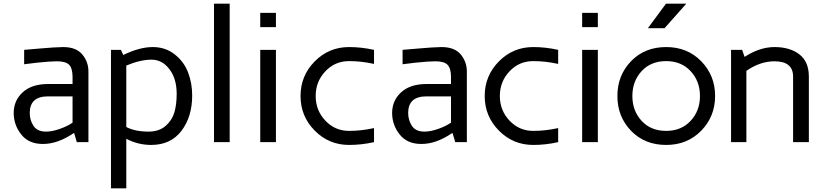

<svg xmlns="http://www.w3.org/2000/svg" viewBox="-20 -770 4479 1040"><path d="M54.2 -158.2Q54.2 -225.1 103 -270Q151.9 -314.9 240.2 -314.9H373V-353Q373 -398.9 355 -418.5Q336.9 -438 288.1 -438Q252 -438 178.2 -430.2L110.8 -421.9V-500Q165 -503.9 190.9 -506.8Q278.8 -514.6 321.8 -515.1Q392.6 -515.1 425.8 -475.1Q459 -435.1 459 -382.8V0H396L381.8 -48.8H378.9Q292 10.3 211.9 9.8Q135.7 9.8 95 -41.7Q54.2 -93.3 54.2 -158.2ZM141.1 -158.2Q141.1 -119.1 161.6 -88.1Q182.1 -57.1 229 -57.1Q262.2 -57.1 303.2 -71.5Q344.2 -85.9 372.1 -105H373V-248H240.2Q141.1 -248 141.1 -158.2Z M581.1 250V-500H634.8L647.9 -472.2Q735.8 -515.1 807.6 -515.1Q876.5 -515.1 926.8 -475.1Q977.1 -435.1 999 -377Q1021 -318.8 1021 -252.9Q1021 -137.7 962.9 -61.3Q904.8 15.1 798.8 15.1Q728 15.1 664.1 -18.1V250ZM664.1 -82Q711.9 -57.1 784.7 -57.1Q841.8 -57.1 877.2 -88.1Q912.6 -119.1 924.8 -162.1Q937 -205.1 937 -262.2Q937 -343.3 897.9 -395Q858.9 -446.8 800.8 -446.8Q740.7 -446.8 664.1 -415Z M1139.2 0V-750H1224.1V0Z M1389.6 0V-500H1474.6V0ZM1389.6 -623V-700.2H1474.6V-623Z M1870.6 -515.1Q1937.5 -515.1 2005.9 -500V-423.8Q1938 -439 1870.6 -439Q1794.4 -439 1742.2 -383.5Q1689.9 -328.1 1689.9 -250Q1689.9 -171.9 1742.4 -116.5Q1794.9 -61 1870.6 -61Q1937.5 -61 2005.9 -76.2V0Q1938 15.1 1870.6 15.1Q1761.7 15.1 1684.8 -62.5Q1607.9 -140.1 1607.9 -250Q1607.9 -359.9 1684.8 -437.5Q1761.7 -515.1 1870.6 -515.1Z M2104 -158.2Q2104 -225.1 2152.8 -270Q2201.7 -314.9 2290 -314.9H2422.9V-353Q2422.9 -398.9 2404.8 -418.5Q2386.7 -438 2337.9 -438Q2301.8 -438 2228 -430.2L2160.6 -421.9V-500Q2214.8 -503.9 2240.7 -506.8Q2328.6 -514.6 2371.6 -515.1Q2442.4 -515.1 2475.6 -475.1Q2508.8 -435.1 2508.8 -382.8V0H2445.8L2431.6 -48.8H2428.7Q2341.8 10.3 2261.7 9.8Q2185.5 9.8 2144.8 -41.7Q2104 -93.3 2104 -158.2ZM2190.9 -158.2Q2190.9 -119.1 2211.4 -88.1Q2231.9 -57.1 2278.8 -57.1Q2312 -57.1 2353 -71.5Q2394 -85.9 2421.9 -105H2422.9V-248H2290Q2190.9 -248 2190.9 -158.2Z M2868.2 -515.1Q2935.1 -515.1 3003.4 -500V-423.8Q2935.5 -439 2868.2 -439Q2792 -439 2739.7 -383.5Q2687.5 -328.1 2687.5 -250Q2687.5 -171.9 2740 -116.5Q2792.5 -61 2868.2 -61Q2935.1 -61 3003.4 -76.2V0Q2935.5 15.1 2868.2 15.1Q2759.3 15.1 2682.4 -62.5Q2605.5 -140.1 2605.5 -250Q2605.5 -359.9 2682.4 -437.5Q2759.3 -515.1 2868.2 -515.1Z M3133.3 0V-500H3218.3V0ZM3133.3 -623V-700.2H3218.3V-623Z M3588.4 -515.1Q3703.6 -515.1 3778.6 -438Q3853.5 -360.8 3853.5 -250Q3853.5 -139.2 3778.3 -62Q3703.1 15.1 3588.4 15.1Q3472.2 15.1 3398.2 -61.5Q3324.2 -138.2 3324.2 -250Q3324.2 -361.8 3398.2 -438.5Q3472.2 -515.1 3588.4 -515.1ZM3588.4 -61Q3670.4 -61 3720.9 -115.5Q3771.5 -169.9 3771.5 -250Q3771.5 -330.1 3720.9 -384.5Q3670.4 -439 3588.4 -439Q3505.4 -439 3455.3 -384.5Q3405.3 -330.1 3405.3 -250Q3405.3 -169.9 3455.3 -115.5Q3505.4 -61 3588.4 -61ZM3489.3 -617.2 3587.4 -750H3697.3L3579.6 -617.2Z M3939.9 0V-500H4000L4013.2 -461.9Q4095.2 -515.1 4175.3 -515.1Q4258.3 -515.1 4309.8 -475.6Q4361.3 -436 4361.3 -355V0H4275.9V-355Q4275.9 -438 4175.3 -438Q4097.2 -438 4022.9 -386.2V0Z"/></svg>

Font: Carme
Style: Regular
Weight: 400
Version: 1.000